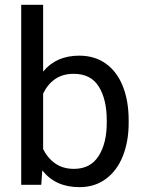

<svg xmlns="http://www.w3.org/2000/svg" viewBox="-20 -770 602 800"><path d="M516.1 -268.6V-258.3Q516.1 -180.7 491.9 -119.9Q467.8 -59.1 421.4 -24.7Q375 9.8 311 9.8Q210.9 9.8 156.2 -60.1L151.9 0H68.4V-750H159.7V-471.7Q213.9 -538.1 310.1 -538.1Q375 -538.1 421.4 -504.6Q467.8 -471.2 491.9 -410.4Q516.1 -349.6 516.1 -268.6ZM424.8 -268.6Q424.8 -355.5 391.8 -408.9Q358.9 -462.4 287.1 -462.4Q240.7 -462.4 209.2 -440.2Q177.7 -418 159.7 -379.9V-148.9Q178.2 -111.3 210.2 -88.9Q242.2 -66.4 288.1 -66.4Q356.9 -66.4 390.9 -119.9Q424.8 -173.3 424.8 -258.3Z"/></svg>

Font: Heebo
Style: Regular
Weight: 400
Designer: Oded Ezer
Foundry: Meir Sadan
Version: Version 2.001; ttfautohint (v1.5.14-ce02) -l 8 -r 50 -G 200 